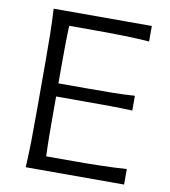

<svg xmlns="http://www.w3.org/2000/svg" viewBox="-83 -815 785 887"><g transform="rotate(10 309.5 -372.0)"><path d="M97.2 0Q100.6 -62.5 101.6 -120.1Q102.5 -177.7 102.5 -246.6V-495.6Q102.5 -564.9 101.6 -622.8Q100.6 -680.7 97.2 -743.7H557.6V-670.9Q504.4 -674.8 443.8 -676.5Q383.3 -678.2 300.8 -678.2H181.6Q179.7 -630.9 179.2 -584.5Q178.7 -538.1 178.7 -484.4V-407.7H308.6Q381.3 -407.7 434.3 -408.4Q487.3 -409.2 536.6 -412.6V-343.3Q484.4 -345.7 431.6 -345.9Q378.9 -346.2 307.6 -346.2H178.7V-257.8Q178.7 -204.6 179.2 -158.7Q179.7 -112.8 181.6 -65.9H307.6Q377 -65.9 439 -67.4Q501 -68.8 558.6 -72.8V0Z"/></g></svg>

Font: Pinar Regular
Style: Regular
Weight: 400
Designer: Amin Abedi
Version: Version 3.000